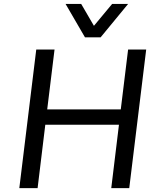

<svg xmlns="http://www.w3.org/2000/svg" viewBox="-20 -965 801 985"><path d="M416 -773.4 316.4 -944.8H396.5L461.9 -832.5L555.2 -944.8H637.2L496.1 -773.4ZM79.1 0 166 -710.9H259.8L222.2 -403.8H599.6L637.2 -710.9H730L643.1 0H550.8L590.3 -325.2H212.4L172.9 0Z"/></svg>

Font: Ride
Style: Italic
Weight: 400
Version: Version 3.000